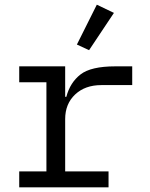

<svg xmlns="http://www.w3.org/2000/svg" viewBox="-20 -799 640 819"><path d="M360 -585 308 -609 393 -779 466 -744ZM62 -68H178V-448H62V-516H258V-386H263Q279 -447 323.5 -481.5Q368 -516 472 -516H544V-436H412Q343 -436 300.5 -396Q258 -356 258 -291V-68H443V0H62Z"/></svg>

Font: PlemolJP35 Console
Style: Regular
Weight: 400
Version: v2.0.3; ttfautohint (v1.8.4.7-5d5b-dirty) -l 6 -r 45 -G 200 